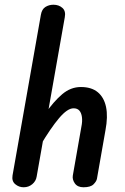

<svg xmlns="http://www.w3.org/2000/svg" viewBox="-20 -792 528 812"><path d="M80 0Q60 0 44.5 -13Q29 -26 33 -50L153 -730Q157 -753 172 -762.5Q187 -772 206 -772Q229 -772 244 -758.5Q259 -745 254 -719L135 -45Q132 -26 116.5 -13Q101 0 80 0ZM333 0Q308 0 296.5 -16.5Q285 -33 288 -50L324 -255Q329 -279 326.5 -297Q324 -315 315.5 -324.5Q307 -334 291 -334Q265 -334 229.5 -292Q194 -250 149 -174L171 -311Q207 -363 243 -393.5Q279 -424 322 -424Q367 -424 393.5 -402Q420 -380 428.5 -339.5Q437 -299 426 -241L390 -36Q388 -25 375.5 -12.5Q363 0 333 0Z"/></svg>

Font: Edu VIC WA NT Beginner SemiBold
Style: Regular
Weight: 600
Designer: Tina and Corey Anderson
Foundry: Google for Education
Version: Version 1.003